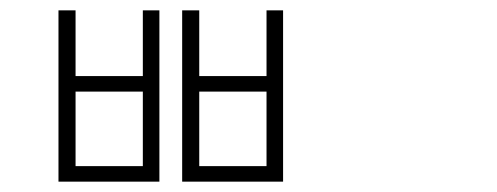

<svg xmlns="http://www.w3.org/2000/svg" viewBox="-20 -755 960 371"><path d="M332 -735H365V-608H495V-735H527V-404H332ZM365 -578V-434H495V-578ZM93 -735H126V-608H256V-735H288V-404H93ZM126 -578V-434H256V-578Z"/></svg>

Font: Noto Sans Korean Thin
Style: Regular
Weight: 250
Designer: Ryoko NISHIZUKA  (kana & ideographs); Paul D. Hunt (Latin, Greek & Cyrillic); Wenlong ZHANG  (bopomofo); Sandoll Communi
Foundry: Adobe Systems Incorporated
Version: Version 1.0001;PS 1;hotconv 1.0.78;makeotf.lib2.5.61930